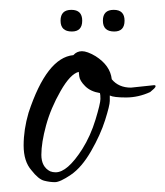

<svg xmlns="http://www.w3.org/2000/svg" viewBox="-20 -358 336 390"><path d="M246 -180 293 -185Q296 -185 296 -183Q296 -181 293 -178L285 -171Q261 -160 236 -160Q211 -160 203 -164Q203 -162 203 -153Q203 -144 193.5 -114Q184 -84 165 -51Q146 -18 124 -3Q102 12 91.5 12Q81 12 69.5 9Q58 6 44 -12Q28 -30 28 -62.5Q28 -95 38 -129Q75 -241 129 -246Q136 -254 146.5 -254Q157 -254 174 -244Q204 -225 207 -197Q221 -180 246 -180ZM82 -10Q87 -8 93 -8Q117 -8 147 -55Q164 -82 174 -115Q184 -148 184 -157Q184 -166 183 -169Q164 -172 153 -183Q142 -194 141 -203L140 -212Q123 -208 103 -173Q83 -138 73.5 -103Q64 -68 64 -43.5Q64 -19 82 -10ZM212 -294Q189 -294 189 -316Q189 -338 211 -338Q233 -338 233 -316Q233 -294 212 -294ZM126 -294Q103 -294 103 -316Q103 -338 125 -338Q147 -338 147 -316Q147 -294 126 -294Z"/></svg>

Font: Lovers Quarrel
Style: Regular
Weight: 400
Designer: Robert E. Leuschke
Foundry: Robert E. Leuschke
Version: Version 1.001